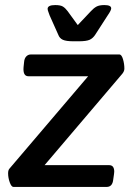

<svg xmlns="http://www.w3.org/2000/svg" viewBox="-20 -738 529 758"><path d="M12 -54Q12 -67 18 -73L328 -437H92Q70 -437 73 -473L75 -492Q76 -507 83.5 -515Q91 -523 102 -523H451Q460 -523 465.5 -504.5Q471 -486 471 -467Q471 -457 463 -447L156 -86H411Q431 -86 431 -60L430 -50L427 -29Q424 0 401 0H33Q25 0 18.5 -18Q12 -36 12 -54ZM210 -601 176 -677Q175 -681 171.5 -689.5Q168 -698 168 -703Q168 -718 198 -718Q219 -718 228.5 -712Q238 -706 247 -694L287 -639L339 -694Q350 -706 361 -712Q372 -718 392 -718Q419 -718 419 -705Q419 -701 415.5 -694Q412 -687 405 -677L356 -601Q347 -587 334 -581Q321 -575 290 -575H270Q241 -575 228 -581Q215 -587 210 -601Z"/></svg>

Font: Asap-MediumItalic
Style: Italic
Weight: 500
Italic angle: -6°
Designer: Pablo Cosgaya
Foundry: Omnibus-Type
Version: Version 2.000; ttfautohint (v1.8)